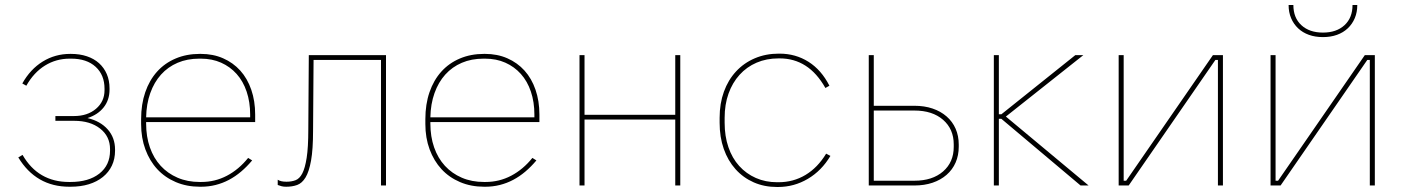

<svg xmlns="http://www.w3.org/2000/svg" viewBox="-20 -740 5600 766"><path d="M257 5H261Q302 5 334.5 -5Q367 -15 390.5 -34Q414 -53 426.5 -79.5Q439 -106 439 -139V-143Q439 -191 409.5 -224Q380 -257 329 -269Q370 -282 393.5 -311.5Q417 -341 417 -383V-387Q417 -419 406 -444.5Q395 -470 375 -488Q355 -506 326.5 -515.5Q298 -525 263 -525H260Q200 -525 150.5 -494.5Q101 -464 69 -407L85 -398Q115 -451 159.5 -478.5Q204 -506 258 -506H264Q326 -506 361.5 -473.5Q397 -441 397 -386V-380Q397 -335 363 -306Q329 -277 275 -277H201V-258H276Q340 -258 379.5 -227Q419 -196 419 -145V-139Q419 -81 376.5 -47.5Q334 -14 261 -14H255Q194 -14 147.5 -41Q101 -68 70 -122L53 -112Q88 -54 139 -24.5Q190 5 257 5Z M778 5H782Q812 5 840 -2Q868 -9 893.5 -22.5Q919 -36 942 -55.5Q965 -75 986 -100L970 -110Q933 -64 885.5 -39Q838 -14 783 -14H777Q728 -14 688.5 -31Q649 -48 621 -78.5Q593 -109 578 -152Q563 -195 563 -247V-253H998V-283Q998 -337 982.5 -382Q967 -427 938.5 -458.5Q910 -490 870 -507.5Q830 -525 781 -525H777Q724 -525 680.5 -506.5Q637 -488 606.5 -454Q576 -420 559.5 -372Q543 -324 543 -265V-245Q543 -190 560 -144Q577 -98 607.5 -65Q638 -32 681.5 -13.5Q725 5 778 5ZM563 -272Q564 -325 579.5 -368.5Q595 -412 622.5 -442.5Q650 -473 688.5 -489.5Q727 -506 775 -506H781Q826 -506 862 -490Q898 -474 924 -445Q950 -416 964 -374.5Q978 -333 978 -283V-272Z M1122 5Q1146 5 1165.5 -2Q1185 -9 1199 -32Q1213 -55 1221 -99.5Q1229 -144 1229 -220L1231 -501H1500V0H1520V-520H1212L1210 -224Q1210 -152 1203.5 -110.5Q1197 -69 1186 -48Q1175 -27 1159 -21Q1143 -15 1123 -15Q1111 -15 1102.5 -17Q1094 -19 1088 -23V-2Q1096 1 1103.5 3Q1111 5 1122 5Z M1912 5H1916Q1946 5 1974 -2Q2002 -9 2027.5 -22.5Q2053 -36 2076 -55.5Q2099 -75 2120 -100L2104 -110Q2067 -64 2019.5 -39Q1972 -14 1917 -14H1911Q1862 -14 1822.5 -31Q1783 -48 1755 -78.5Q1727 -109 1712 -152Q1697 -195 1697 -247V-253H2132V-283Q2132 -337 2116.5 -382Q2101 -427 2072.5 -458.5Q2044 -490 2004 -507.5Q1964 -525 1915 -525H1911Q1858 -525 1814.5 -506.5Q1771 -488 1740.5 -454Q1710 -420 1693.5 -372Q1677 -324 1677 -265V-245Q1677 -190 1694 -144Q1711 -98 1741.5 -65Q1772 -32 1815.5 -13.5Q1859 5 1912 5ZM1697 -272Q1698 -325 1713.5 -368.5Q1729 -412 1756.5 -442.5Q1784 -473 1822.5 -489.5Q1861 -506 1909 -506H1915Q1960 -506 1996 -490Q2032 -474 2058 -445Q2084 -416 2098 -374.5Q2112 -333 2112 -283V-272Z M2292 0H2312V-263H2674V0H2694V-520H2674V-282H2312V-520H2292Z M3080 6H3084Q3148 6 3203 -26.5Q3258 -59 3293 -118L3276 -127Q3242 -71 3193.5 -42Q3145 -13 3086 -13H3080Q3034 -13 2995.5 -30Q2957 -47 2929 -78Q2901 -109 2886 -153Q2871 -197 2871 -250V-270Q2871 -323 2886.5 -366.5Q2902 -410 2930.5 -441.5Q2959 -473 2998.5 -490Q3038 -507 3086 -507H3091Q3148 -507 3193.5 -478Q3239 -449 3273 -389L3289 -398Q3257 -461 3205.5 -493.5Q3154 -526 3090 -526H3087Q3035 -526 2991.5 -507.5Q2948 -489 2916.5 -455Q2885 -421 2868 -374Q2851 -327 2851 -270V-250Q2851 -193 2867.5 -146Q2884 -99 2914.5 -65Q2945 -31 2987 -12.5Q3029 6 3080 6Z M3446 0H3628Q3668 0 3700.5 -11Q3733 -22 3756.5 -42.5Q3780 -63 3792.5 -91.5Q3805 -120 3805 -155V-163Q3805 -198 3792.5 -226.5Q3780 -255 3756.5 -275.5Q3733 -296 3700.5 -307Q3668 -318 3628 -318H3466V-520H3446ZM3466 -19V-299H3628Q3700 -299 3742.5 -262Q3785 -225 3785 -164V-154Q3785 -93 3742.5 -56Q3700 -19 3628 -19Z M3945 0H3965V-266H3975L4291 0H4323L3993 -275L4302 -520H4270L3975 -284H3965V-520H3945Z M4443 0H4483L4829 -501H4839V0H4859V-520H4819L4473 -19H4463V-520H4443Z M5049 0H5089L5435 -501H5445V0H5465V-520H5425L5079 -19H5069V-520H5049ZM5121 -720Q5121 -691 5131 -667.5Q5141 -644 5159 -627Q5177 -610 5202 -601Q5227 -592 5258 -592Q5289 -592 5314 -601Q5339 -610 5357 -627Q5375 -644 5385 -667.5Q5395 -691 5395 -720H5376Q5376 -669 5344 -639.5Q5312 -610 5258 -610Q5204 -610 5172 -639.5Q5140 -669 5140 -720Z"/></svg>

Font: Fixel Variable
Style: Regular
Weight: 100
Width: 3
Designer: AlfaBravo + MacPaw
Foundry: Kyrylo Tkachov, Marchela Mozhyna, Serhii Makarenko, Maria Weinstein, Zakhar Kryvoshyya
Version: Version 1.211